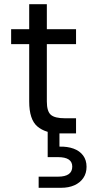

<svg xmlns="http://www.w3.org/2000/svg" viewBox="-20 -635 432 914"><path d="M265 0Q197 0 158 -33Q119 -66 119 -152V-425H33V-496H119V-615H203V-496H342V-425H203V-152Q203 -105 222 -88.5Q241 -72 289 -72H342V0ZM164 259V206H256Q324 206 324 158Q324 113 256 113H207V-17H263V63Q301 62 330 72.5Q359 83 375.5 105Q392 127 392 159Q392 190 376.5 212.5Q361 235 334 247Q307 259 271 259Z"/></svg>

Font: Rethink Sans
Style: Regular
Weight: 400
Designer: The Rethink Sans project authors (Hans Thiessen). DM Sans designed by Colophon Foundry.
Foundry: Rethink Communications LLC
Version: Version 1.001